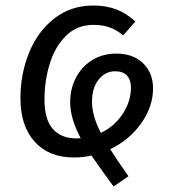

<svg xmlns="http://www.w3.org/2000/svg" viewBox="-20 -558 637 695"><path d="M379 -18Q400 16 445 80L391 117Q332 36 311 5Q282 12 247 12Q157 12 105.5 -45Q54 -102 54 -202Q54 -291 85.5 -368Q117 -445 177 -491.5Q237 -538 317 -538Q364 -538 401 -524Q438 -510 470 -480L426 -430Q402 -450 376.5 -459Q351 -468 318 -468Q259 -468 219 -428.5Q179 -389 160 -327Q141 -265 141 -197Q141 -126 171 -91.5Q201 -57 257 -57Q267 -57 272 -58Q234 -129 234 -188Q234 -237 255 -277Q276 -317 314 -340.5Q352 -364 401 -364Q462 -364 498 -329Q534 -294 534 -238Q534 -172 491 -111.5Q448 -51 379 -18ZM454 -241Q454 -269 439.5 -284.5Q425 -300 397 -300Q361 -300 337 -270Q313 -240 313 -189Q313 -139 345 -77Q394 -100 424 -145.5Q454 -191 454 -241Z"/></svg>

Font: Fira Sans Book
Style: Italic
Weight: 350
Italic angle: -8°
Designer: bBox Type GmbH & Carrois Corporate GbR & Edenspiekermann AG
Foundry: bBox Type GmbH & Carrois Corporate GbR & Edenspiekermann AG
Version: Version 4.301